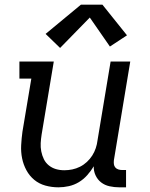

<svg xmlns="http://www.w3.org/2000/svg" viewBox="-20 -793 640 821"><path d="M230 8Q201 8 174 0.5Q147 -7 126.5 -24Q106 -41 93 -65Q80 -89 74.5 -116Q69 -143 70.5 -172Q72 -201 76 -230L114 -457H63V-530H210L158 -218Q155 -199 154 -181Q153 -163 156.5 -145.5Q160 -128 167.5 -112.5Q175 -97 188.5 -86Q202 -75 219 -70Q236 -65 255 -65Q272 -65 289 -68.5Q306 -72 322 -80Q338 -88 351.5 -100.5Q365 -113 374.5 -128Q384 -143 389.5 -159.5Q395 -176 397 -193L453 -530H537L467 -108Q466 -99 467 -91Q468 -83 473 -77Q478 -71 486 -68.5Q494 -66 502 -66H519V8H490Q469 8 448.5 3.5Q428 -1 412.5 -13Q397 -25 388.5 -43.5Q380 -62 381 -82Q369 -62 353 -44Q337 -26 317 -14Q297 -2 274.5 3Q252 8 230 8ZM237 -588 175 -648 326 -773H418L523 -642L450 -594L364 -718Z"/></svg>

Font: Iosevka Slab Extended
Style: Italic
Weight: 400
Width: 7
Italic angle: -9°
Monospace: yes
Designer: Belleve Invis
Foundry: Belleve Invis
Version: Version 11.1.0; ttfautohint (v1.8.3)